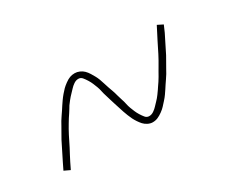

<svg xmlns="http://www.w3.org/2000/svg" viewBox="-46 -531 593 487"><g transform="rotate(-30 250.0 -288.0)"><path d="M55 -183 38 -191Q43 -201 47.5 -210.5Q52 -220 56.5 -228.5Q61 -237 65 -245.5Q69 -254 73 -261.5Q77 -269 81.5 -276.5Q86 -284 89.5 -290.5Q93 -297 96.5 -303Q100 -309 104 -314.5Q108 -320 111.5 -325.5Q115 -331 118 -335.5Q121 -340 125.5 -346.5Q130 -353 135.5 -359.5Q141 -366 145.5 -370.5Q150 -375 157.5 -380.5Q165 -386 171.5 -388.5Q178 -391 186 -391Q193 -391 200 -388Q207 -385 212 -380Q217 -375 221 -368.5Q225 -362 228 -356.5Q231 -351 233.5 -344.5Q236 -338 238 -331Q240 -324 242.5 -317Q245 -310 247.5 -303Q250 -296 252 -288Q254 -280 256.5 -273Q259 -266 260.5 -258.5Q262 -251 264.5 -244.5Q267 -238 269.5 -232Q272 -226 276 -219.5Q280 -213 284.5 -207.5Q289 -202 296 -202Q303 -202 309.5 -206.5Q316 -211 320 -215.5Q324 -220 329.5 -225.5Q335 -231 340.5 -238.5Q346 -246 348 -249Q350 -252 353 -256.5Q356 -261 359.5 -266Q363 -271 366 -276.5Q369 -282 372.5 -288Q376 -294 379.5 -300Q383 -306 387 -313Q391 -320 394.5 -327Q398 -334 402 -342Q406 -350 410 -358Q414 -366 418.5 -374.5Q423 -383 428 -393L444 -385Q440 -375 435.5 -365.5Q431 -356 426.5 -347.5Q422 -339 418 -330.5Q414 -322 410 -314.5Q406 -307 401.5 -299.5Q397 -292 393.5 -285.5Q390 -279 386.5 -273Q383 -267 379 -261.5Q375 -256 371.5 -250.5Q368 -245 365 -240.5Q362 -236 357.5 -229.5Q353 -223 347 -216.5Q341 -210 337 -205.5Q333 -201 325.5 -195.5Q318 -190 311 -187Q304 -184 296 -184Q289 -184 282 -187.5Q275 -191 270.5 -196Q266 -201 262 -207Q258 -213 255 -219Q252 -225 249.5 -231.5Q247 -238 244.5 -245Q242 -252 240 -259Q238 -266 235.5 -273Q233 -280 231 -287.5Q229 -295 226.5 -302.5Q224 -310 222.5 -317.5Q221 -325 218.5 -331.5Q216 -338 213.5 -344Q211 -350 207 -356.5Q203 -363 198.5 -368.5Q194 -374 187 -374Q180 -374 173.5 -369.5Q167 -365 163 -360.5Q159 -356 153.5 -350.5Q148 -345 142 -337.5Q136 -330 134 -327Q132 -324 129.5 -319.5Q127 -315 123.5 -310Q120 -305 116.5 -299.5Q113 -294 109.5 -288Q106 -282 102.5 -276Q99 -270 95.5 -263Q92 -256 88.5 -249Q85 -242 81 -234Q77 -226 72.5 -218Q68 -210 64 -201.5Q60 -193 55 -183Z"/></g></svg>

Font: Iosevka Thin
Style: Italic
Weight: 100
Italic angle: -9°
Monospace: yes
Designer: Belleve Invis
Foundry: Belleve Invis
Version: Version 32.5.0; ttfautohint (v1.8.4)